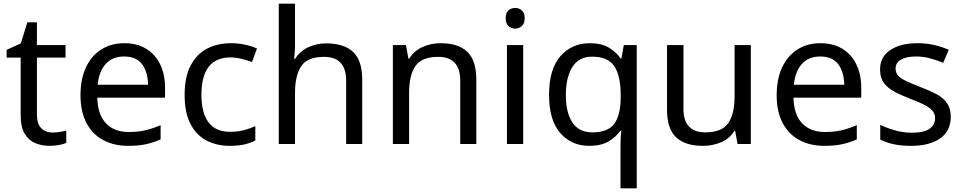

<svg xmlns="http://www.w3.org/2000/svg" viewBox="-20 -780 5215 1040"><path d="M264 -62Q284 -62 305 -65.5Q326 -69 339 -73V-6Q325 1 299 5.5Q273 10 249 10Q207 10 171.5 -4.5Q136 -19 114 -55Q92 -91 92 -156V-468H16V-510L93 -545L128 -659H180V-536H335V-468H180V-158Q180 -109 203.5 -85.5Q227 -62 264 -62Z M653 -546Q722 -546 771.5 -516Q821 -486 847.5 -431.5Q874 -377 874 -304V-251H507Q509 -160 553.5 -112.5Q598 -65 678 -65Q729 -65 768.5 -74.5Q808 -84 850 -102V-25Q809 -7 769 1.5Q729 10 674 10Q598 10 539.5 -21Q481 -52 448.5 -113.5Q416 -175 416 -264Q416 -352 445.5 -415Q475 -478 528.5 -512Q582 -546 653 -546ZM652 -474Q589 -474 552.5 -433.5Q516 -393 509 -321H782Q781 -389 750 -431.5Q719 -474 652 -474Z M1225 10Q1154 10 1098.5 -19Q1043 -48 1011.5 -109Q980 -170 980 -265Q980 -364 1013 -426Q1046 -488 1102.5 -517Q1159 -546 1231 -546Q1272 -546 1310 -537.5Q1348 -529 1372 -517L1345 -444Q1321 -453 1289 -461Q1257 -469 1229 -469Q1071 -469 1071 -266Q1071 -169 1109.5 -117.5Q1148 -66 1224 -66Q1268 -66 1301.5 -75Q1335 -84 1363 -97V-19Q1336 -5 1303.5 2.5Q1271 10 1225 10Z M1578 -537Q1578 -497 1573 -462H1579Q1605 -503 1649.5 -524Q1694 -545 1746 -545Q1844 -545 1893 -498.5Q1942 -452 1942 -349V0H1855V-343Q1855 -472 1735 -472Q1645 -472 1611.5 -421.5Q1578 -371 1578 -277V0H1490V-760H1578Z M2366 -546Q2462 -546 2511 -499.5Q2560 -453 2560 -349V0H2473V-343Q2473 -472 2353 -472Q2264 -472 2230 -422Q2196 -372 2196 -278V0H2108V-536H2179L2192 -463H2197Q2223 -505 2269 -525.5Q2315 -546 2366 -546Z M2771 -737Q2791 -737 2806.5 -723.5Q2822 -710 2822 -681Q2822 -653 2806.5 -639Q2791 -625 2771 -625Q2749 -625 2734 -639Q2719 -653 2719 -681Q2719 -710 2734 -723.5Q2749 -737 2771 -737ZM2814 -536V0H2726V-536Z M3341 11Q3341 -7 3342 -31Q3343 -55 3346 -72H3340Q3317 -38 3276.5 -14Q3236 10 3172 10Q3075 10 3014.5 -59.5Q2954 -129 2954 -267Q2954 -405 3015.5 -475.5Q3077 -546 3175 -546Q3238 -546 3278 -522Q3318 -498 3342 -463H3346L3359 -536H3429V240H3341ZM3189 -63Q3272 -63 3306.5 -108.5Q3341 -154 3342 -248V-266Q3342 -368 3308 -420.5Q3274 -473 3187 -473Q3115 -473 3080 -416.5Q3045 -360 3045 -265Q3045 -170 3080.5 -116.5Q3116 -63 3189 -63Z M4047 -536V0H3975L3962 -71H3958Q3932 -29 3886 -9.5Q3840 10 3788 10Q3691 10 3642 -36.5Q3593 -83 3593 -185V-536H3682V-191Q3682 -63 3801 -63Q3890 -63 3924.5 -113Q3959 -163 3959 -257V-536Z M4424 -546Q4493 -546 4542.5 -516Q4592 -486 4618.5 -431.5Q4645 -377 4645 -304V-251H4278Q4280 -160 4324.5 -112.5Q4369 -65 4449 -65Q4500 -65 4539.5 -74.5Q4579 -84 4621 -102V-25Q4580 -7 4540 1.5Q4500 10 4445 10Q4369 10 4310.5 -21Q4252 -52 4219.5 -113.5Q4187 -175 4187 -264Q4187 -352 4216.5 -415Q4246 -478 4299.5 -512Q4353 -546 4424 -546ZM4423 -474Q4360 -474 4323.5 -433.5Q4287 -393 4280 -321H4553Q4552 -389 4521 -431.5Q4490 -474 4423 -474Z M5130 -148Q5130 -70 5072 -30Q5014 10 4916 10Q4860 10 4819.5 1Q4779 -8 4748 -24V-104Q4780 -88 4825.5 -74.5Q4871 -61 4918 -61Q4985 -61 5015 -82.5Q5045 -104 5045 -140Q5045 -160 5034 -176Q5023 -192 4994.5 -208Q4966 -224 4913 -244Q4861 -264 4824 -284Q4787 -304 4767 -332Q4747 -360 4747 -404Q4747 -472 4802.5 -509Q4858 -546 4948 -546Q4997 -546 5039.5 -536.5Q5082 -527 5119 -510L5089 -440Q5055 -454 5018 -464Q4981 -474 4942 -474Q4888 -474 4859.5 -456.5Q4831 -439 4831 -409Q4831 -387 4844 -371.5Q4857 -356 4887.5 -341.5Q4918 -327 4969 -307Q5020 -288 5056 -268Q5092 -248 5111 -219.5Q5130 -191 5130 -148Z"/></svg>

Font: Noto Sans Mongolian
Style: Regular
Weight: 400
Designer: Monotype Design Team
Foundry: Monotype Imaging Inc.
Version: Version 3.001; ttfautohint (v1.8.4.7-5d5b)